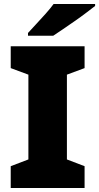

<svg xmlns="http://www.w3.org/2000/svg" viewBox="-20 -947 499 967"><path d="M406 0H34V-110L123 -144V-571L34 -604V-714H406V-604L317 -571V-144L406 -110ZM459 -917Q441 -903 414 -882.5Q387 -862 356 -840.5Q325 -819 296.5 -799.5Q268 -780 248 -767H121V-781Q138 -800 162 -825.5Q186 -851 210 -878Q234 -905 250 -927H459Z"/></svg>

Font: Noto Sans Hebrew Black
Style: Regular
Weight: 900
Designer: Monotype Design Team
Foundry: Monotype Imaging Inc.
Version: Version 2.003